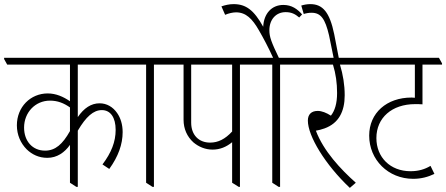

<svg xmlns="http://www.w3.org/2000/svg" viewBox="-44 -903 2168 933"><path d="M186 -136C233 -136 270 -162 296 -199V-15L327 5H334V-268C374 -336 410 -368 451 -368C493 -368 518 -332 518 -272C518 -214 497 -161 454 -104L487 -82C531 -143 552 -202 552 -261C552 -298 542 -330 525 -354C505 -383 475 -401 440 -401C399 -401 364 -378 334 -334V-589H611V-595L596 -622H-24V-616L-9 -589H296V-411C264 -433 228 -449 188 -449C104 -449 38 -383 38 -294C38 -248 56 -207 86 -177C112 -152 145 -136 186 -136ZM73 -283C73 -356 127 -414 199 -414C236 -414 266 -402 296 -381V-266C260 -202 225 -171 175 -171C114 -171 73 -217 73 -283Z M697 5H704V-589H806V-595L790 -622H563V-616L578 -589H666V-15Z M989 -176C1025 -176 1056 -189 1084 -212V-15L1116 5H1122V-589H1224V-595L1209 -622H758V-616L773 -589H848V-321C848 -277 865 -239 896 -211C921 -190 953 -176 989 -176ZM885 -307V-589H1084V-264C1050 -227 1016 -210 977 -210C922 -210 885 -247 885 -307Z M1310 5H1317V-589H1419V-595L1403 -622H1176V-616L1191 -589H1279V-15Z M1285 -618H1313C1274 -699 1265 -724 1265 -756C1265 -808 1297 -844 1344 -844C1372 -844 1390 -835 1410 -818L1424 -833C1401 -859 1374 -879 1333 -879C1276 -879 1238 -837 1235 -773C1190 -854 1151 -883 1091 -883C1070 -883 1049 -878 1032 -872L1050 -831C1066 -838 1087 -843 1103 -843C1151 -843 1182 -812 1214 -756C1235 -720 1262 -669 1285 -618Z M1656 10 1685 -15C1612 -80 1528 -169 1491 -268C1504 -270 1519 -274 1533 -279C1602 -304 1631 -361 1631 -440C1631 -490 1623 -540 1608 -589H1725V-595L1710 -622H1371V-616L1386 -589H1574C1588 -544 1594 -499 1594 -451C1594 -400 1583 -365 1564 -341C1542 -355 1520 -364 1500 -364C1469 -364 1452 -347 1452 -317C1452 -242 1536 -103 1656 10Z M1578 -618H1603L1580 -737C1558 -844 1524 -883 1464 -883C1448 -883 1433 -880 1420 -876L1432 -835C1444 -839 1457 -841 1470 -841C1515 -841 1536 -812 1555 -731Z M1964 -34C2002 -34 2036 -43 2067 -58L2048 -97C2020 -80 1989 -71 1951 -71C1852 -71 1785 -139 1785 -232C1785 -331 1861 -397 1973 -397C1984 -397 1997 -397 2009 -396V-589H2104V-595L2089 -622H1677V-616L1692 -589H1972V-428C1967 -428 1961 -429 1956 -429C1835 -429 1750 -354 1750 -244C1750 -127 1842 -34 1964 -34Z"/></svg>

Font: Noto Serif Devanagari Condensed ExtraLight
Style: Regular
Weight: 200
Width: 3
Designer: Universal Thirst, Indian Type Foundry and the Monotype Design Team
Foundry: Monotype Imaging Inc.
Version: Version 2.004